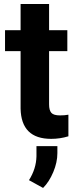

<svg xmlns="http://www.w3.org/2000/svg" viewBox="-20 -678 378 951"><path d="M223.1 -658.2V-528.3H313.5V-424.8H223.1V-161.1Q223.1 -131.8 234.4 -119.1Q245.6 -106.4 277.3 -106.4Q300.8 -106.4 318.8 -109.9V-2.9Q277.3 9.8 233.4 9.8Q85 9.8 82 -140.1V-424.8H4.9V-528.3H82V-658.2ZM193.4 252.9 123.5 214.4Q159.2 158.2 160.6 96.2V45.9H264.2V80.6Q264.2 126 243.9 174.3Q223.6 222.7 193.4 252.9Z"/></svg>

Font: RobotoInd
Style: Bold
Weight: 700
Designer: Google
Version: Version 2.001150; 2014